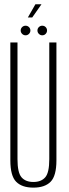

<svg xmlns="http://www.w3.org/2000/svg" viewBox="-20 -874 322 900"><path d="M136.5 5.5Q83 5.5 55.8 -22Q28.5 -49.5 28.5 -122.5V-675H62V-128Q62 -64.5 81 -42.8Q100 -21 136.5 -21Q173 -21 192 -42.8Q211 -64.5 211 -128V-675H244.5V-122.5Q244.5 -49.5 217.2 -22Q190 5.5 136.5 5.5ZM178 -708.5Q169 -708.5 162.2 -715.2Q155.5 -722 155.5 -731Q155.5 -740.5 162.2 -747Q169 -753.5 178 -753.5Q187.5 -753.5 194 -747Q200.5 -740.5 200.5 -731Q200.5 -722 194 -715.2Q187.5 -708.5 178 -708.5ZM100 -708.5Q90.5 -708.5 83.8 -715.2Q77 -722 77 -731Q77 -740.5 83.8 -747Q90.5 -753.5 100 -753.5Q109 -753.5 115.8 -747Q122.5 -740.5 122.5 -731Q122.5 -722 115.8 -715.2Q109 -708.5 100 -708.5ZM110.5 -792 146 -854H174.5L131 -792Z"/></svg>

Font: Anybody Condensed ExtraLight
Style: Regular
Weight: 200
Width: 3
Designer: Tyler Finck
Foundry: Etcetera Type Company
Version: Version 1.010; ttfautohint (v1.8.3) -l 8 -r 50 -G 200 -x 14 